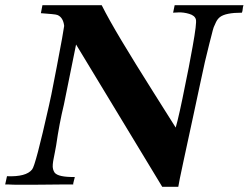

<svg xmlns="http://www.w3.org/2000/svg" viewBox="-23 -713 961 742"><path d="M918 -693 916 -686Q915 -678 914 -671L912 -664Q849 -664 827 -647Q818 -640 812 -628Q806 -616 803 -608Q800 -600 794.5 -577Q789 -554 786 -544Q770 -483 750 -387Q747 -372 725.5 -272.5Q704 -173 686 -89.5Q668 -6 666 9Q665 9 663 9Q661 9 656 9Q651 9 646 9Q641 9 634.5 9Q628 9 623 9Q618 9 613.5 9Q609 9 606 9H604Q363 -389 271 -541Q236 -366 224 -309Q206 -235 194 -151Q192 -140 189 -124Q186 -108 184 -98.5Q182 -89 181 -78Q180 -67 182 -59.5Q184 -52 188 -46Q202 -28 266 -29Q266 -27 265 -24Q264 -21 262.5 -14.5Q261 -8 260 -4V0Q261 0 246 0Q231 0 208 0Q185 0 157 0.5Q129 1 101 1Q73 1 49.5 1Q26 1 12 0H-3L4 -32Q78 -29 101 -58Q114 -72 166 -304Q170 -317 196.5 -455.5Q223 -594 225 -613Q221 -646 199 -655Q194 -657 178 -658.5Q162 -660 148 -661L135 -662L141 -693H370Q397 -639 447 -555.5Q497 -472 569 -358Q641 -244 656 -220Q669 -264 694 -391Q705 -442 721.5 -533.5Q738 -625 734 -638Q730 -653 708 -659.5Q686 -666 666 -665L646 -664Q650 -684 652 -693Z"/></svg>

Font: GFS Artemisia
Style: Bold Italic
Weight: 700
Italic angle: -12°
Designer: Designed by Takis Katsoulidis and George D. Matthiopoulos.
Foundry: Designed by Takis Katsoulidis and George D. Matthiopoulos.
Version: Version 1.0